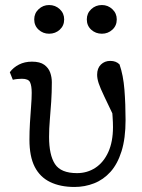

<svg xmlns="http://www.w3.org/2000/svg" viewBox="-20 -730 564 763"><path d="M276 13Q220 13 179.5 -6.5Q139 -26 118 -67Q97 -108 97 -175Q97 -207 99 -241.5Q101 -276 103.5 -307Q106 -338 106 -361Q106 -389 99.5 -403Q93 -417 67 -417Q58 -417 48.5 -416Q39 -415 31 -413L19 -443Q33 -462 55.5 -473.5Q78 -485 107 -485Q139 -485 156 -472.5Q173 -460 179.5 -441.5Q186 -423 186 -403Q186 -363 183.5 -325.5Q181 -288 178 -253.5Q175 -219 175 -186Q175 -114 198.5 -78Q222 -42 286 -42Q327 -42 359.5 -63.5Q392 -85 410.5 -126Q429 -167 429 -225Q429 -243 427.5 -264.5Q426 -286 424 -314H442V-247Q411 -312 394.5 -346.5Q378 -381 372 -399.5Q366 -418 366 -433Q366 -459 381 -473.5Q396 -488 418 -488Q430 -488 439 -484.5Q448 -481 455 -474Q470 -431 474.5 -373.5Q479 -316 479 -253Q479 -180 463 -129Q447 -78 419 -47Q391 -16 354 -1.5Q317 13 276 13ZM175 -596Q151 -596 133.5 -612Q116 -628 116 -653Q116 -677 133.5 -693.5Q151 -710 175 -710Q200 -710 217.5 -693.5Q235 -677 235 -653Q235 -628 217.5 -612Q200 -596 175 -596ZM385 -596Q360 -596 342.5 -612Q325 -628 325 -653Q325 -677 342.5 -693.5Q360 -710 385 -710Q409 -710 426.5 -693.5Q444 -677 444 -653Q444 -628 426.5 -612Q409 -596 385 -596Z"/></svg>

Font: Source Serif 4 Variable
Style: Regular
Weight: 400
Designer: Frank Grießhammer
Foundry: Adobe
Version: Version 4.005;hotconv 1.1.0;makeotfexe 2.6.0